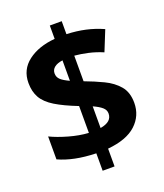

<svg xmlns="http://www.w3.org/2000/svg" viewBox="-148 -858 868 1015"><g transform="rotate(-20 286.0 -350.5)"><path d="M253 -40Q188 -42 137 -52.5Q86 -63 44 -82V-211Q85 -191 143 -174.5Q201 -158 253 -155V-306Q176 -336 129.5 -364.5Q83 -393 63 -428Q43 -463 43 -512Q43 -587 101.5 -631.5Q160 -676 253 -684V-759H320V-686Q376 -684 425.5 -673Q475 -662 522 -641L476 -527Q436 -544 395.5 -553Q355 -562 320 -565V-421Q374 -401 423 -377.5Q472 -354 502.5 -318Q533 -282 533 -223Q533 -150 480 -101Q427 -52 320 -42V58H253ZM320 -158Q354 -164 370 -178.5Q386 -193 386 -216Q386 -236 369.5 -250.5Q353 -265 320 -280ZM253 -563Q223 -559 206.5 -546Q190 -533 190 -512Q190 -491 205 -477Q220 -463 253 -448Z"/></g></svg>

Font: Noto Sans Gunjala Gondi
Style: Regular
Weight: 400
Designer: Ek Type
Foundry: Ek Type
Version: Version 1.004